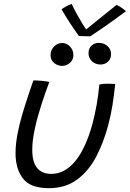

<svg xmlns="http://www.w3.org/2000/svg" viewBox="-20 -933 660 976"><path d="M572.5 -908Q586 -902.5 600.8 -891.8Q615.5 -881 620 -876Q549 -823 502.2 -791Q455.5 -759 439 -748.5Q426 -748.5 408.8 -749Q391.5 -749.5 381 -750Q359 -780.5 337.2 -813.5Q315.5 -846.5 293 -885.5Q301.5 -892.5 316 -900.2Q330.5 -908 344.5 -913Q355 -890 369.8 -863Q384.5 -836 398 -814Q411.5 -792 418 -783.5Q434 -796.5 461.5 -818.8Q489 -841 519 -865.2Q549 -889.5 572.5 -908ZM491 -605Q466 -605 448 -621.2Q430 -637.5 430 -662.5Q430 -687 445.2 -701Q460.5 -715 483 -715Q508 -715 526.2 -699Q544.5 -683 544.5 -658Q544.5 -633 528.5 -619Q512.5 -605 491 -605ZM296 -598Q273.5 -598 255.2 -612.8Q237 -627.5 237 -652Q237 -678.5 254.8 -696.5Q272.5 -714.5 295 -714.5Q319 -714.5 336 -696.5Q353 -678.5 353 -652.5Q353 -629 335.5 -613.5Q318 -598 296 -598ZM485 -503.5Q500 -507.5 526 -507.5Q536 -507.5 547.8 -507Q559.5 -506.5 565.5 -505.5Q560.5 -454 552 -400Q543.5 -346 529.5 -294.5Q506.5 -208 468.5 -135.8Q430.5 -63.5 371.8 -20Q313 23.5 228.5 23.5Q134 23.5 96.5 -25.8Q59 -75 59 -154.5Q59 -206 72 -266.8Q85 -327.5 105.8 -392.8Q126.5 -458 149.5 -524Q157 -524 168 -523.8Q179 -523.5 188 -522.5Q199.5 -521.5 211 -520Q222.5 -518.5 230.5 -516Q208.5 -458 188.8 -396Q169 -334 156.5 -276Q144 -218 144 -171.5Q144 -108.5 169 -78.8Q194 -49 241 -49Q308.5 -49 362 -113.2Q415.5 -177.5 450 -303.5Q462 -349 471 -398.8Q480 -448.5 485 -503.5Z"/></svg>

Font: Grandstander Light
Style: Italic
Weight: 300
Italic angle: -15°
Designer: Tyler Finck
Foundry: Etcetera Type Co
Version: Version 1.200; ttfautohint (v1.8.3)